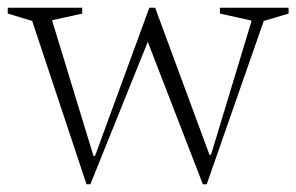

<svg xmlns="http://www.w3.org/2000/svg" viewBox="-43 -470 764 495"><path d="M180 5 40 -416 -23 -435V-450H169V-435L92 -418V-415L198 -68H202L342 -450H357L497 -71H501L605 -414V-417L524 -435V-450H701V-435L637 -416L490 5H480L338 -362L190 5Z"/></svg>

Font: Spectral ExtraLight
Style: Regular
Weight: 275
Designer: Jean-Baptiste Levee
Foundry: Production Type
Version: Version 2.001